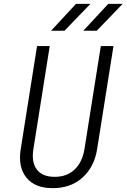

<svg xmlns="http://www.w3.org/2000/svg" viewBox="-20 -970 659 1000"><path d="M255 10Q161 10 117 -45.5Q73 -101 88 -194L173 -730H239L154 -194Q143 -126 171.5 -87.5Q200 -49 265 -49Q329 -49 369 -87.5Q409 -126 420 -194L505 -730H571L486 -194Q471 -100 409.5 -45Q348 10 255 10ZM414 -810 544 -950H619L484 -810ZM246 -810 376 -950H451L316 -810Z"/></svg>

Font: NKDuy Mono ExtraLight
Style: Italic
Weight: 200
Italic angle: -9°
Monospace: yes
Designer: NKDuy
Foundry: NKDuy
Version: Version 2.251; ttfautohint (v1.8.4.7-5d5b)